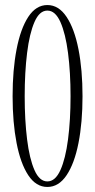

<svg xmlns="http://www.w3.org/2000/svg" viewBox="-20 -731 378 762"><path d="M168 11Q123 11 92.2 -35.5Q61.5 -82 45.8 -163.5Q30 -245 30 -349Q30 -453.5 45.8 -535.2Q61.5 -617 92.2 -664Q123 -711 168 -711Q213 -711 244.2 -664Q275.5 -617 291.5 -535.2Q307.5 -453.5 307.5 -349Q307.5 -245 291.5 -163.5Q275.5 -82 244.2 -35.5Q213 11 168 11ZM168 -11Q199.5 -11 219.8 -56Q240 -101 250 -177.8Q260 -254.5 260 -349Q260 -443.5 250 -520.8Q240 -598 219.8 -643.5Q199.5 -689 168 -689Q136.5 -689 116.8 -643.5Q97 -598 87.5 -520.8Q78 -443.5 78 -349Q78 -254.5 87.5 -177.8Q97 -101 116.8 -56Q136.5 -11 168 -11Z"/></svg>

Font: Imbue 50pt ExtraLight
Style: Regular
Weight: 200
Designer: Tyler Finck
Foundry: Etcetera Type Company
Version: Version 1.102; ttfautohint (v1.8.3)